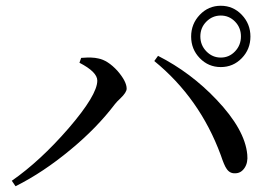

<svg xmlns="http://www.w3.org/2000/svg" viewBox="-20 -736 967 667"><path d="M34 -89 21 -108Q120 -177 218 -290Q318 -406 318 -456Q318 -486 256 -518L262 -535H264Q301 -538 321 -533Q354 -527 388 -490Q420 -453 420 -428Q420 -415 398 -394Q385 -382 379 -374Q316 -291 225 -216Q130 -137 34 -89ZM767 -150Q759 -161 747 -197Q674 -395 516 -524L529 -542Q643 -484 732 -390Q831 -286 839 -199Q842 -171 829.5 -152.5Q817 -134 797 -134Q778 -133 767 -150ZM747 -716Q790 -716 820 -684.5Q850 -653 850 -609Q850 -565 820 -534Q790 -503 747 -503Q704 -503 674 -534Q644 -565 644 -609Q644 -653 674 -684.5Q704 -716 747 -716ZM747 -536Q776 -536 796.5 -557.5Q817 -579 817 -609.5Q817 -640 796.5 -661Q776 -682 747 -682Q718 -682 697 -661Q676 -640 676 -609.5Q676 -579 697 -557.5Q718 -536 747 -536Z"/></svg>

Font: GenRyuMin TW M
Style: Regular
Weight: 500
Version: Version 1.501;PS 1;hotconv 16.6.51;makeotf.lib2.5.65220